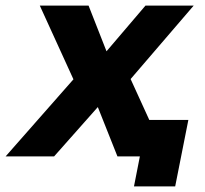

<svg xmlns="http://www.w3.org/2000/svg" viewBox="-66 -558 733 685"><path d="M526 0H353L283 -176L127 0H-46L196 -275L76 -538H250L314 -375L453 -538H625L400 -276ZM412 107 433 0H366L392 -130H606L559 107Z"/></svg>

Font: Argentum Sans SemiBold
Style: Italic
Weight: 600
Italic angle: -11°
Designer: Julieta Ulanovsky (font), Cristiano Sobral (main changes and remaster)
Foundry: Julieta Ulanovsky (font), Cristiano Sobral (main changes and remaster)
Version: Version 2.007;June 15, 2022;FontCreator 14.0.0.2814 64-bit; 